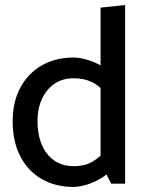

<svg xmlns="http://www.w3.org/2000/svg" viewBox="-20 -725 584 758"><path d="M377 -82 419 0H474V-705L377 -695ZM407 -142Q376 -105 345.5 -87Q315 -69 271 -69Q225 -69 193 -92Q161 -115 144.5 -155Q128 -195 128 -247Q128 -295 145 -333Q162 -371 194 -393.5Q226 -416 271 -416Q314 -416 346.5 -399Q379 -382 410 -343L438 -411Q417 -443 385.5 -462Q354 -481 323 -489.5Q292 -498 272 -498Q199 -498 144.5 -466.5Q90 -435 60 -378.5Q30 -322 30 -246Q30 -168 59 -110Q88 -52 142.5 -19.5Q197 13 271 13Q292 13 322.5 4Q353 -5 384 -24.5Q415 -44 436 -73Z"/></svg>

Font: Catamaran Thin Medium
Style: Regular
Weight: 500
Version: Version 2.000